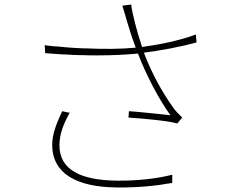

<svg xmlns="http://www.w3.org/2000/svg" viewBox="-20 -800 1040 846"><path d="M783 -282C771 -294 756 -308 746 -322C696 -390 646 -482 614 -568C680 -576 774 -593 846 -613L843 -648C772 -621 675 -602 606 -593C584 -658 562 -743 558 -780L519 -775C526 -755 533 -728 539 -708C547 -681 559 -641 578 -590C514 -584 438 -583 356 -587H346C324 -588 301 -589 278 -591L267 -592C264 -592 260 -593 257 -593L246 -594L235 -595C230 -595 225 -596 219 -596L209 -597C198 -598 188 -599 177 -601L179 -566L190 -565C223 -562 256 -560 289 -559L299 -558C312 -558 324 -557 336 -557H346C365 -556 384 -556 402 -556H412C475 -556 534 -559 588 -564C624 -468 683 -358 731 -292C704 -295 662 -300 618 -304L607 -305C587 -307 567 -309 548 -310L546 -282C606 -278 721 -268 761 -256L783 -282ZM739 6V-30C670 -13 588 -3 494 -4C334 -6 242 -53 242 -159C242 -211 260 -254 287 -303L254 -310C231 -260 210 -212 210 -162C210 -35 318 24 493 26C595 27 671 18 739 6Z"/></svg>

Font: Glow Sans SC Normal ExtraLight
Style: Regular
Weight: 200
Designer: Ryoko NISHIZUKA (kana, bopomofo & ideographs); Paul D. Hunt (Latin, Greek & Cyrillic); Sandoll Communications, Soo-young
Version: Version 0.93